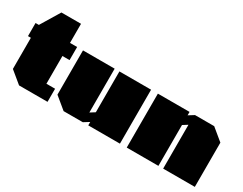

<svg xmlns="http://www.w3.org/2000/svg" viewBox="-78 -1160 2044 1612"><g transform="rotate(30 944.0 -354.0)"><path d="M153 0 39 -94V-396H11V-523H43L155 -708H345V-523H414V-396H345V-127H429V0Z M585 0 471 -94V-523H778V-98L824 -127V-523H1131V0H824V-33L771 0Z M1197 0V-523H1504V-490L1557 -523H1743L1857 -429V0H1550V-425L1504 -396V0Z"/></g></svg>

Font: Tomorrow Black
Style: Regular
Weight: 900
Designer: Tony de Marco, Monica Rizzolli
Foundry: Just in Type
Version: Version 2.002